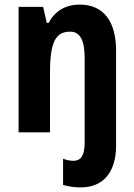

<svg xmlns="http://www.w3.org/2000/svg" viewBox="-20 -577 585 837"><path d="M331 240C441 240 486 160 486 59V-356C486 -486 430 -557 327 -557C268 -557 219 -530 192 -477H184L168 -547H61V0H198V-261C198 -395 223 -439 286 -439C330 -439 349 -400 349 -325V47C349 102 331 124 301 124C286 124 271 121 255 115V229C277 236 306 240 331 240Z"/></svg>

Font: Noto Sans Georgian Condensed Bold
Style: Regular
Weight: 700
Width: 3
Designer: Monotype Design Team, Akaki Razmadze
Foundry: Google LLC
Version: Version 2.005